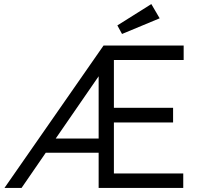

<svg xmlns="http://www.w3.org/2000/svg" viewBox="-20 -924 995 944"><path d="M2 0 489 -700H883V-629H540V-394H831V-322H540V-71H881V0H465V-173H205L86 0ZM465 -243V-549L254 -243ZM580 -757 557 -799 724 -904 765 -834Z"/></svg>

Font: Lexend Deca Light
Style: Regular
Weight: 300
Designer: Bonnie Shaver-Troup, Thomas Jockin
Foundry: Lexend
Version: Version 1.008; ttfautohint (v1.8.4.7-5d5b)